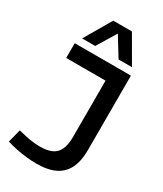

<svg xmlns="http://www.w3.org/2000/svg" viewBox="-228 -1009 939 1104"><g transform="rotate(30 241.5 -456.5)"><path d="M10 -21 32 -108Q59 -101 85 -95.5Q111 -90 135.5 -87.5Q160 -85 180 -85Q225 -85 255.5 -98.5Q286 -112 301 -144Q316 -176 316 -228V-602H55V-700H428V-205Q428 -134 405 -86Q382 -38 334 -14Q286 10 210 10Q179 10 144.5 6.5Q110 3 76 -4Q42 -11 10 -21ZM78 -745 182 -923H306L409 -745H320L242 -872L165 -745Z"/></g></svg>

Font: Georama ExtraCondensed Thin Medium
Style: Regular
Weight: 500
Version: Version 1.001